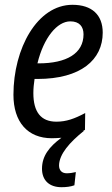

<svg xmlns="http://www.w3.org/2000/svg" viewBox="-20 -566 467 800"><path d="M236 214C255 214 274 212 290 206L296 151C284 154 270 156 258 156C239 156 226 145 226 123C227 76 270 27 330 -21L324 -20C327 -21 331 -23 334 -25L335 -95C290 -71 256 -59 215 -59C150 -59 119 -100 119 -178C119 -197 121 -218 124 -237H136C317 -237 408 -317 408 -430C408 -504 363 -546 282 -546C135 -546 36 -364 36 -171C36 -58 95 10 196 10C210 10 223 9 236 8C184 46 155 85 155 137C155 186 186 214 236 214ZM136 -302C162 -409 218 -477 273 -477C311 -477 328 -455 328 -423C328 -343 257 -302 141 -302Z"/></svg>

Font: Noto Sans Display SemiCondensed
Style: Italic
Weight: 400
Width: 4
Italic angle: -12°
Designer: Monotype Design Team
Foundry: Monotype Imaging Inc.
Version: Version 1.900